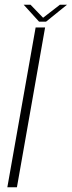

<svg xmlns="http://www.w3.org/2000/svg" viewBox="-20 -791 303 811"><path d="M11 0H51.5L170.5 -675H130.5ZM145 -699.5H174.5L263 -771H233L162 -716L109 -771H80Z"/></svg>

Font: Anybody SemiCondensed ExtraLight
Style: Italic
Weight: 250
Width: 4
Italic angle: -10°
Version: Version 1.113;gftools[0.9.25]